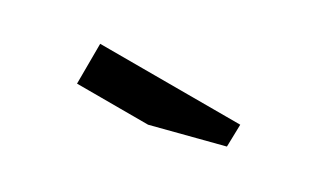

<svg xmlns="http://www.w3.org/2000/svg" viewBox="-42 -891 704 420"><g transform="rotate(-10 310.0 -681.0)"><path d="M199 -816.5 134 -739.5 271.5 -624 433 -547 470 -589Z"/></g></svg>

Font: Monaspace Krypton
Style: Regular
Weight: 400
Designer: Riley Cran & the Lettermatic Team
Foundry: Lettermatic
Version: Version 1.200 (Monaspace Krypton)